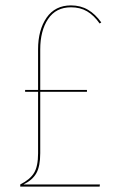

<svg xmlns="http://www.w3.org/2000/svg" viewBox="-20 -691 446 711"><path d="M67 -8H350L349 0H55V-8Q91 -26 106 -50.5Q121 -75 121 -123V-351H73V-358H121V-508Q121 -580 152.5 -625.5Q184 -671 243 -671Q278 -671 305.5 -655Q333 -639 355 -608L349 -604Q328 -634 302.5 -649Q277 -664 243 -664Q187 -664 158 -620.5Q129 -577 129 -508V-358H302V-351H129V-124Q129 -75 114.5 -49.5Q100 -24 67 -8Z"/></svg>

Font: Fira Sans Compressed Eight
Style: Regular
Weight: 100
Width: 1
Designer: bBox Type GmbH & Carrois Corporate GbR & Edenspiekermann AG
Foundry: bBox Type GmbH & Carrois Corporate GbR & Edenspiekermann AG
Version: Version 4.301